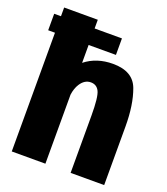

<svg xmlns="http://www.w3.org/2000/svg" viewBox="-151 -885 856 984"><g transform="rotate(20 277.5 -392.5)"><path d="M-8.5 -647.5V-737.5H28.5V-785H212V-737.5H361V-647.5H212V-550Q274 -599.5 363.5 -599.5Q472.5 -599.5 502.5 -518.8Q532.5 -438 532.5 -319V0H349.5V-312Q349.5 -413.5 335.2 -442.5Q321 -471.5 289 -471.5Q255 -471.5 232.5 -436.5Q217 -412.5 212 -376.5V0H28.5V-647.5Z"/></g></svg>

Font: Anybody ExtraBold
Style: Regular
Weight: 800
Designer: Tyler Finck
Foundry: Etcetera Type Company
Version: Version 1.010; ttfautohint (v1.8.3) -l 8 -r 50 -G 200 -x 14 